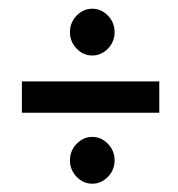

<svg xmlns="http://www.w3.org/2000/svg" viewBox="-20 -538 416 449"><path d="M248 -163.1Q248 -140.6 232.4 -124.5Q216.8 -108.4 195.8 -108.4Q174.8 -108.4 159.2 -124.5Q143.6 -140.6 143.6 -163.1Q143.6 -185.5 159.2 -201.7Q174.8 -217.8 195.8 -217.8Q216.8 -217.8 232.4 -201.7Q248 -185.5 248 -163.1ZM248 -462.9Q248 -440.4 232.4 -424.3Q216.8 -408.2 195.8 -408.2Q174.8 -408.2 159.2 -424.3Q143.6 -440.4 143.6 -462.9Q143.6 -485.4 159.2 -501.5Q174.8 -517.6 195.8 -517.6Q216.8 -517.6 232.4 -501.5Q248 -485.4 248 -462.9ZM352.5 -274.4H31.2V-347.7H352.5Z"/></svg>

Font: BF_TEXT
Style: Regular
Weight: 400
Foundry: EA DICE
Version: Version 1.404